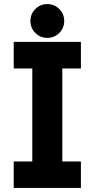

<svg xmlns="http://www.w3.org/2000/svg" viewBox="-20 -930 468 950"><path d="M47.9 -722.7V-591.4H139.8V-131.2H47.9V0H380.3V-131.2H288.3V-591.4H380.3V-722.7ZM130.5 -826.2Q130.5 -791.3 154.8 -766.9Q179.2 -742.6 214.1 -742.6Q248.9 -742.6 273.3 -766.9Q297.7 -791.3 297.7 -826.2Q297.7 -861 273.3 -885.4Q248.9 -909.8 214.1 -909.8Q179.2 -909.8 154.8 -885.4Q130.5 -861 130.5 -826.2Z"/></svg>

Font: Giphurs SC
Style: Regular
Weight: 400
Version: Version 0.920